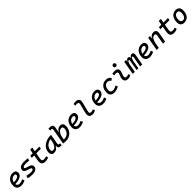

<svg xmlns="http://www.w3.org/2000/svg" viewBox="992 -3769 6804 6804"><g transform="rotate(-45 4394.5 -367.0)"><path d="M286.6 -83Q325.7 -83 370.1 -95.2Q414.6 -107.4 455.6 -129.4L489.3 -45.9Q441.4 -19.5 386.7 -4.9Q332 9.8 282.2 9.8Q181.6 9.8 125.2 -43Q68.8 -95.7 68.8 -189.9Q68.8 -291.5 107.2 -367.2Q145.5 -442.9 214.4 -485.1Q283.2 -527.3 375 -527.3Q447.3 -527.3 487.5 -491.2Q527.8 -455.1 527.8 -390.6Q527.8 -296.4 432.4 -241.2Q336.9 -186 166 -181.2Q170.4 -134.8 202.1 -108.9Q233.9 -83 286.6 -83ZM170.9 -259.8Q290.5 -264.6 356.9 -297.1Q423.3 -329.6 423.3 -384.3Q423.3 -407.7 407.2 -421.1Q391.1 -434.6 361.3 -434.6Q287.6 -434.6 237.1 -387.2Q186.5 -339.8 170.9 -259.8Z M825.7 9.8Q762.2 9.8 709 2Q655.8 -5.9 622.1 -19.5L650.4 -113.3Q707 -99.1 757.1 -91.1Q807.1 -83 842.3 -83Q906.2 -83 941.7 -99.9Q977.1 -116.7 977.1 -147.5Q977.1 -180.7 930.7 -195.8L784.2 -245.1Q735.8 -261.2 710 -290.5Q684.1 -319.8 684.1 -356.4Q684.1 -438 753.2 -482.7Q822.3 -527.3 948.7 -527.3Q1041 -527.3 1127.4 -512.7L1101.1 -422.9Q1055.2 -428.2 1011.5 -431.4Q967.8 -434.6 934.1 -434.6Q864.7 -434.6 826.9 -416.7Q789.1 -398.9 789.1 -366.2Q789.1 -341.3 825.7 -330.1L974.6 -282.7Q1026.4 -266.1 1054 -233.6Q1081.5 -201.2 1081.5 -159.2Q1081.5 -78.6 1014.6 -34.4Q947.8 9.8 825.7 9.8Z M1488.8 9.8Q1398.9 9.8 1356.7 -28.6Q1314.5 -66.9 1314.5 -147.9Q1314.5 -178.2 1318.8 -207Q1323.2 -235.8 1332.5 -287.1L1356.9 -426.8H1235.8L1252 -517.6H1373L1400.4 -673.8H1505.4L1478 -517.6H1708L1691.9 -426.8H1461.9L1437.5 -287.1Q1429.2 -238.3 1424.1 -211.9Q1418.9 -185.5 1418.9 -157.7Q1418.9 -83 1507.8 -83Q1543.5 -83 1570.3 -88.9Q1597.2 -94.7 1634.3 -109.9L1653.3 -26.4Q1618.2 -11.2 1578.9 -0.7Q1539.6 9.8 1488.8 9.8Z M1927.2 10.3Q1860.8 10.3 1824.7 -27.8Q1788.6 -65.9 1788.6 -135.3Q1788.6 -223.1 1825.9 -294.7Q1863.3 -366.2 1930.7 -417Q1998 -467.8 2088.4 -495.1Q2178.7 -522.5 2284.7 -522.5H2294.4L2230 -154.8Q2223.1 -115.7 2236.1 -98.1Q2249 -80.6 2292 -80.6H2312L2297.4 4.9H2262.7Q2190.9 4.9 2163.6 -23.9Q2136.2 -52.7 2142.6 -122.6H2129.9Q2100.1 -59.1 2047.6 -24.4Q1995.1 10.3 1927.2 10.3ZM1959 -82.5Q2029.3 -82.5 2081.5 -146Q2133.8 -209.5 2154.8 -325.7L2172.9 -425.3Q2092.8 -413.1 2029.5 -374.3Q1966.3 -335.4 1929.7 -277.1Q1893.1 -218.8 1893.1 -147.5Q1893.1 -116.2 1910.4 -99.4Q1927.7 -82.5 1959 -82.5Z M2519.5 9.8Q2483.9 9.8 2448.7 7.1Q2413.6 4.4 2377.9 -0.5L2480 -579.6Q2486.8 -617.2 2476.1 -634.3Q2465.3 -651.4 2435.5 -651.4Q2423.3 -651.4 2411.4 -650.1Q2399.4 -648.9 2387.2 -646L2377 -734.9Q2395.5 -739.3 2414.1 -741Q2432.6 -742.7 2451.2 -742.7Q2536.1 -742.7 2567.9 -701.7Q2599.6 -660.6 2583 -569.8L2553.2 -399.9H2563.5Q2586.9 -460.9 2637.5 -494.1Q2688 -527.3 2758.8 -527.3Q2822.8 -527.3 2858.2 -486.6Q2893.6 -445.8 2893.6 -371.1Q2893.6 -289.6 2865.5 -220.2Q2837.4 -150.9 2786.6 -99.1Q2735.8 -47.4 2667.7 -18.8Q2599.6 9.8 2519.5 9.8ZM2517.1 -195.8 2497.6 -84Q2513.7 -83 2530.3 -83Q2604 -83 2662.6 -118.2Q2721.2 -153.3 2755.1 -214.1Q2789.1 -274.9 2789.1 -351.6Q2789.1 -391.1 2771 -412.8Q2752.9 -434.6 2719.7 -434.6Q2679.7 -434.6 2639.2 -409.7Q2598.6 -384.8 2566.2 -332.3Q2533.7 -279.8 2517.1 -195.8Z M3216.3 -83Q3255.4 -83 3299.8 -95.2Q3344.2 -107.4 3385.3 -129.4L3418.9 -45.9Q3371.1 -19.5 3316.4 -4.9Q3261.7 9.8 3211.9 9.8Q3111.3 9.8 3054.9 -43Q2998.5 -95.7 2998.5 -189.9Q2998.5 -291.5 3036.9 -367.2Q3075.2 -442.9 3144 -485.1Q3212.9 -527.3 3304.7 -527.3Q3377 -527.3 3417.2 -491.2Q3457.5 -455.1 3457.5 -390.6Q3457.5 -296.4 3362.1 -241.2Q3266.6 -186 3095.7 -181.2Q3100.1 -134.8 3131.8 -108.9Q3163.6 -83 3216.3 -83ZM3100.6 -259.8Q3220.2 -264.6 3286.6 -297.1Q3353 -329.6 3353 -384.3Q3353 -407.7 3336.9 -421.1Q3320.8 -434.6 3291 -434.6Q3217.3 -434.6 3166.7 -387.2Q3116.2 -339.8 3100.6 -259.8Z M3854 9.8Q3772.9 9.8 3734.6 -27.6Q3696.3 -64.9 3696.3 -143.6Q3696.3 -178.2 3710.4 -231.9L3786.1 -527.3Q3803.2 -593.8 3789.8 -622.3Q3776.4 -650.9 3710.9 -650.9Q3694.3 -650.9 3677 -648.2Q3659.7 -645.5 3642.6 -638.2L3627.4 -727.1Q3651.9 -733.9 3676.8 -738Q3701.7 -742.2 3726.6 -742.2Q3839.8 -742.2 3880.1 -688Q3920.4 -633.8 3891.1 -521.5L3815.4 -231.9Q3800.8 -176.8 3800.8 -147.9Q3800.8 -83 3873 -83Q3902.8 -83 3925.3 -90.3Q3947.8 -97.7 3979 -114.7L4012.7 -36.1Q3978.5 -16.6 3940.7 -3.4Q3902.8 9.8 3854 9.8Z M4388.2 -83Q4427.2 -83 4471.7 -95.2Q4516.1 -107.4 4557.1 -129.4L4590.8 -45.9Q4543 -19.5 4488.3 -4.9Q4433.6 9.8 4383.8 9.8Q4283.2 9.8 4226.8 -43Q4170.4 -95.7 4170.4 -189.9Q4170.4 -291.5 4208.7 -367.2Q4247.1 -442.9 4315.9 -485.1Q4384.8 -527.3 4476.6 -527.3Q4548.8 -527.3 4589.1 -491.2Q4629.4 -455.1 4629.4 -390.6Q4629.4 -296.4 4533.9 -241.2Q4438.5 -186 4267.6 -181.2Q4272 -134.8 4303.7 -108.9Q4335.4 -83 4388.2 -83ZM4272.5 -259.8Q4392.1 -264.6 4458.5 -297.1Q4524.9 -329.6 4524.9 -384.3Q4524.9 -407.7 4508.8 -421.1Q4492.7 -434.6 4462.9 -434.6Q4389.2 -434.6 4338.6 -387.2Q4288.1 -339.8 4272.5 -259.8Z M4959 -83Q5009.8 -83 5058.3 -99.6Q5106.9 -116.2 5144.5 -143.1L5179.7 -63Q5131.8 -30.3 5070.3 -10.3Q5008.8 9.8 4944.8 9.8Q4848.6 9.8 4795.9 -40Q4743.2 -89.8 4743.2 -180.2Q4743.2 -285.2 4779.8 -363Q4816.4 -440.9 4882.6 -484.1Q4948.7 -527.3 5037.6 -527.3Q5117.7 -527.3 5165 -502Q5212.4 -476.6 5236.8 -419.9L5161.1 -359.9Q5135.7 -398.9 5103 -416.7Q5070.3 -434.6 5023.9 -434.6Q4971.2 -434.6 4931.4 -404.3Q4891.6 -374 4869.9 -319.3Q4848.1 -264.6 4847.7 -190.9Q4848.1 -139.6 4877.2 -111.3Q4906.2 -83 4959 -83Z M5745.1 -109.9 5778.8 -31.2Q5749 -14.2 5715.8 -2.2Q5682.6 9.8 5639.6 9.8Q5460 9.8 5470.2 -153.3Q5472.7 -189.9 5484.6 -224.6Q5496.6 -259.3 5510.5 -292Q5524.4 -324.7 5531.7 -355Q5552.7 -436 5458 -436Q5411.6 -436 5368.7 -424.8L5358.4 -513.7Q5387.2 -522 5416 -524.7Q5444.8 -527.3 5473.6 -527.3Q5574.7 -527.3 5615.7 -481.2Q5656.7 -435.1 5634.8 -345.2Q5626.5 -310.5 5613 -280.5Q5599.6 -250.5 5588.4 -221.2Q5577.1 -191.9 5574.7 -157.7Q5569.3 -83 5658.7 -83Q5683.1 -83 5701.4 -89.1Q5719.7 -95.2 5745.1 -109.9ZM5630.4 -599.6Q5600.6 -599.6 5579.3 -620.8Q5558.1 -642.1 5558.1 -671.9Q5558.1 -702.1 5579.3 -723.1Q5600.6 -744.1 5630.4 -744.1Q5660.6 -744.1 5681.6 -723.1Q5702.6 -702.1 5702.6 -671.9Q5702.6 -642.1 5681.6 -620.8Q5660.6 -599.6 5630.4 -599.6Z M6047.9 -517.6 6043.9 -439H6053.2Q6065.4 -486.8 6090.6 -507.1Q6115.7 -527.3 6151.4 -527.3Q6188 -527.3 6207.3 -506.1Q6226.6 -484.9 6226.1 -439H6233.9Q6247.1 -487.3 6274.7 -507.3Q6302.2 -527.3 6341.3 -527.3Q6438 -527.3 6414.1 -390.6L6345.2 0H6240.2L6311.5 -404.3Q6318.4 -444.3 6287.6 -444.3Q6260.3 -444.3 6239.5 -406.2Q6218.8 -368.2 6204.1 -297.4L6194.8 -245.6Q6194.3 -244.1 6194.3 -242.7V-243.2L6150.9 0H6063L6134.3 -404.3Q6141.6 -444.3 6108.9 -444.3Q6082 -444.3 6060.3 -402.3Q6038.6 -360.4 6023.4 -282.7L6017.6 -248.5Q6017.1 -245.6 6016.6 -242.7V-243.7L5973.6 0H5868.7L5960 -517.6Z M6731.9 -83Q6771 -83 6815.4 -95.2Q6859.9 -107.4 6900.9 -129.4L6934.6 -45.9Q6886.7 -19.5 6832 -4.9Q6777.3 9.8 6727.5 9.8Q6627 9.8 6570.6 -43Q6514.2 -95.7 6514.2 -189.9Q6514.2 -291.5 6552.5 -367.2Q6590.8 -442.9 6659.7 -485.1Q6728.5 -527.3 6820.3 -527.3Q6892.6 -527.3 6932.9 -491.2Q6973.1 -455.1 6973.1 -390.6Q6973.1 -296.4 6877.7 -241.2Q6782.2 -186 6611.3 -181.2Q6615.7 -134.8 6647.5 -108.9Q6679.2 -83 6731.9 -83ZM6616.2 -259.8Q6735.8 -264.6 6802.2 -297.1Q6868.7 -329.6 6868.7 -384.3Q6868.7 -407.7 6852.5 -421.1Q6836.4 -434.6 6806.6 -434.6Q6732.9 -434.6 6682.4 -387.2Q6631.8 -339.8 6616.2 -259.8Z M7067.9 0 7159.2 -517.6H7245.6L7242.2 -399.9H7252Q7267.6 -460.9 7314 -494.1Q7360.4 -527.3 7425.3 -527.3Q7582.5 -527.3 7549.3 -340.3L7489.3 0H7384.3L7444.3 -344.2Q7460 -434.6 7386.2 -434.6Q7347.2 -434.6 7313.7 -412.4Q7280.3 -390.1 7253.7 -338.4Q7227.1 -286.6 7208 -198.7L7172.9 0Z M7934.1 9.8Q7844.2 9.8 7802 -28.6Q7759.8 -66.9 7759.8 -147.9Q7759.8 -178.2 7764.2 -207Q7768.6 -235.8 7777.8 -287.1L7802.2 -426.8H7681.2L7697.3 -517.6H7818.4L7845.7 -673.8H7950.7L7923.3 -517.6H8153.3L8137.2 -426.8H7907.2L7882.8 -287.1Q7874.5 -238.3 7869.4 -211.9Q7864.3 -185.5 7864.3 -157.7Q7864.3 -83 7953.1 -83Q7988.8 -83 8015.6 -88.9Q8042.5 -94.7 8079.6 -109.9L8098.6 -26.4Q8063.5 -11.2 8024.2 -0.7Q7984.9 9.8 7934.1 9.8Z M8448.2 9.8Q8361.8 9.8 8313.2 -39.8Q8264.6 -89.4 8264.6 -177.7Q8264.6 -342.8 8338.4 -435.1Q8412.1 -527.3 8543 -527.3Q8629.4 -527.3 8678 -476.6Q8726.6 -425.8 8726.6 -335Q8726.6 -172.4 8653.1 -81.3Q8579.6 9.8 8448.2 9.8ZM8466.3 -82.5Q8539.6 -82.5 8580.8 -143.8Q8622.1 -205.1 8622.1 -314Q8622.1 -370.6 8597.7 -402.6Q8573.2 -434.6 8528.8 -434.6Q8453.6 -434.6 8411.4 -373.5Q8369.1 -312.5 8369.1 -203.6Q8369.1 -146.5 8394.8 -114.5Q8420.4 -82.5 8466.3 -82.5Z"/></g></svg>

Font: Cascadia Code NF
Style: Italic
Weight: 400
Italic angle: -10°
Monospace: yes
Designer: Aaron Bell
Foundry: Saja Typeworks
Version: Version 2404.023; ttfautohint (v1.8.4)